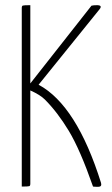

<svg xmlns="http://www.w3.org/2000/svg" viewBox="-20 -720 432 741"><path d="M370 -14Q374 1 359 1Q345 1 339 0Q289 -143 245.5 -215Q202 -287 153 -336Q135 -354 97 -371V-11Q97 -3 93 -1.5Q89 0 64 0V-689Q64 -697 68 -698.5Q72 -700 97 -700V-398L333 -698Q340 -700 354 -700Q377 -700 364 -684L129 -393Q276 -314 370 -14Z"/></svg>

Font: Yanone Kaffeesatz Thin
Style: Regular
Weight: 250
Designer: Yanone (Cyrillic: Daniel Pouzeot)
Foundry: Yanone
Version: Version 1.003;PS 001.003;hotconv 1.0.88;makeotf.lib2.5.64775